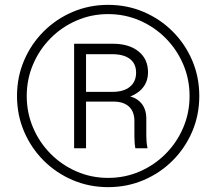

<svg xmlns="http://www.w3.org/2000/svg" viewBox="-20 -755 890 790"><path d="M425 15Q347 15 279 -14Q211 -43 159.5 -94.5Q108 -146 79 -214Q50 -282 50 -360Q50 -438 79 -506Q108 -574 159.5 -625.5Q211 -677 279 -706Q347 -735 425 -735Q503 -735 571 -706Q639 -677 690.5 -625.5Q742 -574 771 -506Q800 -438 800 -360Q800 -282 771 -214Q742 -146 690.5 -94.5Q639 -43 571 -14Q503 15 425 15ZM425 -23Q494 -23 555 -49.5Q616 -76 662 -122.5Q708 -169 734 -230Q760 -291 760 -360Q760 -429 734 -490Q708 -551 662 -597.5Q616 -644 555 -670.5Q494 -697 425 -697Q356 -697 295 -670.5Q234 -644 188 -597.5Q142 -551 116 -490Q90 -429 90 -360Q90 -291 116 -230Q142 -169 188 -122.5Q234 -76 295 -49.5Q356 -23 425 -23ZM285 -145V-575H444Q511 -575 550 -543.5Q589 -512 589 -458Q589 -370 474 -345L480 -361Q527 -363 554.5 -337.5Q582 -312 582 -267V-196Q582 -185 583 -172.5Q584 -160 587 -145H537Q535 -154 534 -167Q533 -180 533 -196V-257Q533 -296 510.5 -316.5Q488 -337 447 -337H321V-377H442Q489 -377 514.5 -398Q540 -419 540 -456Q540 -493 514.5 -512.5Q489 -532 442 -532H334V-145Z"/></svg>

Font: Instrument Sans
Style: Regular
Weight: 400
Designer: Rodrigo Fuenzalida
Foundry: fragTYPE
Version: Version 1.000;gftools[0.9.28]